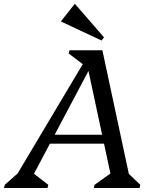

<svg xmlns="http://www.w3.org/2000/svg" viewBox="-73 -942 777 962"><path d="M-53 0 -49 -16 47 -101 -15 -22 383 -690H440L580 -36L544 -98L630 -16L626 0H397L401 -16L507 -92L488 -36L364 -616H386L71 -22L73 -90L169 -16L165 0ZM144 -222 155 -267H492L481 -222ZM357 -609 271 -674 275 -690H399V-609ZM436 -739 233 -834V-836L301 -922H303L448 -755Z"/></svg>

Font: Platypi Light Light
Style: Italic
Weight: 300
Italic angle: -13°
Version: Version 1.200